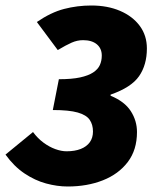

<svg xmlns="http://www.w3.org/2000/svg" viewBox="-38 -666 578 698"><path d="M208 12Q170 12 129.5 1Q89 -10 51 -35.5Q13 -61 -18 -104L82 -186Q99 -163 120 -147.5Q141 -132 163 -124Q185 -116 204 -116Q234 -116 255.5 -124.5Q277 -133 288.5 -149Q300 -165 300 -188Q300 -213 288 -230.5Q276 -248 244.5 -257Q213 -266 154 -266L176 -378Q223 -378 253 -384.5Q283 -391 300.5 -402.5Q318 -414 325 -429.5Q332 -445 332 -464Q332 -490 314 -505Q296 -520 264 -520Q243 -520 222.5 -511Q202 -502 172 -484L96 -586Q147 -621 195 -633.5Q243 -646 294 -646Q353 -646 398.5 -626.5Q444 -607 470 -572Q496 -537 496 -490Q496 -430 467.5 -389Q439 -348 364 -322V-318Q415 -297 437.5 -262Q460 -227 460 -186Q460 -121 426.5 -77Q393 -33 336 -10.5Q279 12 208 12Z"/></svg>

Font: Source Sans 3 ExtraLight Black
Style: Italic
Weight: 900
Italic angle: -11°
Version: Version 3.052;hotconv 1.1.0;makeotfexe 2.6.0